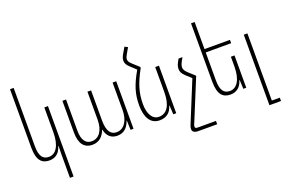

<svg xmlns="http://www.w3.org/2000/svg" viewBox="-122 -1186 2715 1837"><g transform="rotate(-20 1235.0 -267.5)"><path d="M358 233V-484H321V-231C321 -98 274 -24 202 -24C143 -24 109 -61 109 -167V-760H72V-164C72 -35 119 10 195 10C261 10 302 -29 319 -90H323C322 -60 321 -31 321 0V233Z M632 10C704 10 745 -34 767 -94H770C781 -35 818 10 886 10C968 10 1000 -48 1017 -95H1020L1023 0H1053V-484H1016V-203C1016 -102 970 -24 891 -24C838 -24 797 -61 797 -176V-484H760V-199C760 -87 710 -24 637 -24C583 -24 542 -64 542 -165V-484H505V-160C505 -43 554 10 632 10Z M1316 -534 1251 -593C1229 -613 1220 -629 1220 -646C1220 -660 1227 -676 1237 -693L1271 -752L1240 -768L1203 -705C1190 -681 1184 -663 1184 -645C1184 -619 1195 -599 1222 -574L1280 -520C1204 -388 1180 -303 1180 -191C1180 -69 1225 10 1318 10C1390 10 1432 -29 1449 -90H1453L1458 0H1488V-484H1450V-231C1450 -97 1404 -24 1323 -24C1254 -24 1218 -95 1218 -191C1218 -303 1245 -393 1316 -522Z M1569 192C1569 216 1585 233 1629 233H1820V199H1637C1614 199 1608 194 1608 181C1608 169 1613 155 1625 130L1790 -272L1724 -332C1702 -353 1690 -371 1690 -392C1690 -413 1698 -435 1728 -484H1688C1661 -439 1653 -417 1653 -390C1653 -362 1664 -340 1693 -313L1748 -263L1592 118C1577 153 1569 172 1569 192Z M2201 -329H2164V-231C2164 -98 2117 -24 2045 -24C1986 -24 1952 -61 1952 -167V-450H2211V-484H1952V-760H1915V-164C1915 -35 1962 10 2038 10C2104 10 2146 -29 2163 -90H2167L2171 0H2201Z M2352 233H2470V199H2389V-485H2352Z"/></g></svg>

Font: Noto Sans Armenian Condensed ExtraLight
Style: Regular
Weight: 200
Width: 3
Designer: Monotype Design Team
Foundry: Monotype Imaging Inc.
Version: Version 2.008